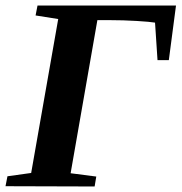

<svg xmlns="http://www.w3.org/2000/svg" viewBox="-29 -676 658 696"><path d="M314 0 -9 -1 -2 -37 84 -49 182 -607 100 -620 107 -656H609L583 -458H542L533 -594Q516 -597 467 -600Q418 -603 368 -603H324L227 -48L320 -36Z"/></svg>

Font: Libra Serif Modern
Style: Bold Italic
Weight: 700
Italic angle: -12°
Designer: Stefan Peev, Context Ltd
Foundry: Stefan Peev, Context Ltd
Version: Version 1.000